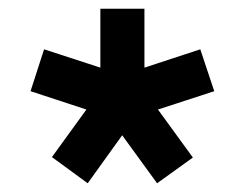

<svg xmlns="http://www.w3.org/2000/svg" viewBox="-20 -720 561 440"><path d="M181 -300 99 -360 178 -469 50 -511 81 -607 210 -565V-700H311V-565L439 -607L471 -511L342 -469L422 -359L340 -300L260 -410Z"/></svg>

Font: Zen Kaku Gothic New Black
Style: Regular
Weight: 900
Designer: Yoshimichi Ohira
Foundry: Positype
Version: Version 1.001